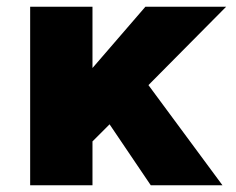

<svg xmlns="http://www.w3.org/2000/svg" viewBox="-20 -553 703 573"><path d="M70 0V-533H256V-350L414 -533H655L423 -299L644 0H430L307 -182L256 -131V0Z"/></svg>

Font: Lexend Deca ExtraBold
Style: Regular
Weight: 800
Designer: Bonnie Shaver-Troup, Thomas Jockin
Foundry: Lexend
Version: Version 1.008; ttfautohint (v1.8.4.7-5d5b)